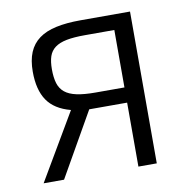

<svg xmlns="http://www.w3.org/2000/svg" viewBox="-64 -575 632 638"><g transform="rotate(-10 252.0 -256.0)"><path d="M246.1 -215.8H225.1L102.1 0H33.2L165 -224.1Q110.8 -238.3 86.4 -274.2Q62 -310.1 62 -371.1Q62 -409.7 73.2 -436.5Q84.5 -463.4 107.4 -480.2Q130.4 -497.1 165.3 -504.6Q200.2 -512.2 248 -512.2H415V0H353V-215.8ZM126 -368.2Q126 -340.3 131.8 -321Q137.7 -301.8 152.3 -289.8Q167 -277.8 191.9 -272.5Q216.8 -267.1 254.9 -267.1H353V-460.9H253.9Q216.3 -460.9 191.7 -456.1Q167 -451.2 152.3 -440.2Q137.7 -429.2 131.8 -411.6Q126 -394 126 -368.2Z"/></g></svg>

Font: Clear Sans Light
Style: Regular
Weight: 300
Foundry: Intel Corporation
Version: Version 1.00